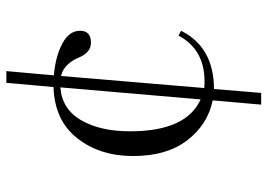

<svg xmlns="http://www.w3.org/2000/svg" viewBox="-136 -616 823 590"><g transform="rotate(-90 275.0 -321.5)"><path d="M302 -568 315 -713H351L338 -567Q396 -562 435.5 -541Q475 -520 475 -486.5Q475 -453 438 -453Q407 -453 391 -494Q385 -509 371 -524.5Q357 -540 336 -545L299 -105Q305 -104 319 -104Q418 -104 460 -184L475 -176Q424 -75 296 -75L284 70H248L261 -79Q187 -94 138.5 -157Q90 -220 90 -323Q90 -426 145 -495.5Q200 -565 302 -568ZM166 -333Q166 -160 264 -116L301 -547Q234 -542 200 -483Q166 -424 166 -333Z"/></g></svg>

Font: Gilda Display
Style: Regular
Weight: 400
Designer: Eduardo Rodriguez Tunni
Foundry: Eduardo Rodriguez Tunni
Version: Version 1.001